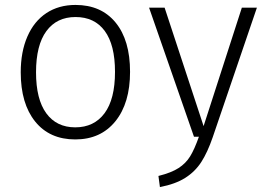

<svg xmlns="http://www.w3.org/2000/svg" viewBox="-20 -554 1077 778"><path d="M507 -263Q507 -136 447.5 -62.5Q388 11 285 11Q181 11 122.5 -61.5Q64 -134 64 -261Q64 -344 91 -406Q118 -468 168 -501Q218 -534 286 -534Q390 -534 448.5 -462.5Q507 -391 507 -263ZM126 -261Q126 -152 167.5 -95Q209 -38 285 -38Q361 -38 403.5 -95Q446 -152 446 -263Q446 -372 404.5 -428.5Q363 -485 286 -485Q210 -485 168 -428Q126 -371 126 -261ZM842 2Q821 63 796 102Q771 141 731 166.5Q691 192 628 204L622 159Q674 146 703.5 127Q733 108 750.5 79.5Q768 51 786 0H766L584 -523H647L805 -43L960 -523H1021Z"/></svg>

Font: Fira Sans Light
Style: Regular
Weight: 300
Designer: bBox Type GmbH & Carrois Corporate GbR & Edenspiekermann AG
Foundry: bBox Type GmbH & Carrois Corporate GbR & Edenspiekermann AG
Version: Version 4.301